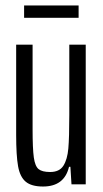

<svg xmlns="http://www.w3.org/2000/svg" viewBox="-20 -673 376 701"><path d="M39 -181V-510H99V-201Q99 -130 103.5 -98Q108 -66 121 -55.5Q134 -45 163 -45Q197 -45 211.5 -68Q226 -91 229.5 -131Q233 -171 233 -253V-510H293V0H241L237 -64H232Q215 8 137 8Q95 8 74 -9.5Q53 -27 46 -66Q39 -105 39 -181ZM68 -608V-653H267V-608Z"/></svg>

Font: Saira Ultra Condensed
Style: Regular
Weight: 400
Width: 1
Designer: Hector Gatti with collaboration of the Omnibus-Type team
Foundry: Omnibus-Type
Version: Version 1.001; ttfautohint (v1.8)